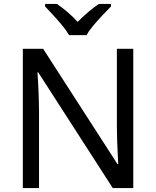

<svg xmlns="http://www.w3.org/2000/svg" viewBox="-20 -964 800 984"><path d="M663 0H558L176 -593H172Q174 -570 175.5 -538.5Q177 -507 178.5 -471.5Q180 -436 180 -399V0H97V-714H201L582 -123H586Q585 -139 583.5 -171Q582 -203 580.5 -241Q579 -279 579 -311V-714H663ZM334 -784Q321 -807 299 -833.5Q277 -860 253 -886Q229 -912 211 -931V-944H271Q297 -927 325 -903Q353 -879 378 -852Q405 -879 433 -903Q461 -927 487 -944H549V-931Q530 -912 505.5 -886Q481 -860 458.5 -833.5Q436 -807 424 -784Z"/></svg>

Font: Noto Sans Armenian
Style: Regular
Weight: 400
Designer: Monotype Design Team
Foundry: Monotype Imaging Inc.
Version: Version 2.007